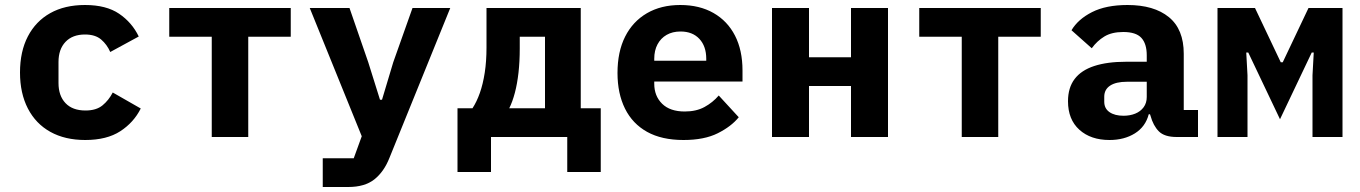

<svg xmlns="http://www.w3.org/2000/svg" viewBox="-20 -548 5440 768"><path d="M321 12Q240 12 181.5 -20.5Q123 -53 91.5 -114Q60 -175 60 -258Q60 -342 91.5 -402.5Q123 -463 181 -495.5Q239 -528 320 -528Q405 -528 456.5 -493Q508 -458 535 -402L421 -340Q408 -370 384.5 -390Q361 -410 320 -410Q270 -410 242 -380.5Q214 -351 214 -300V-216Q214 -165 242 -135.5Q270 -106 322 -106Q365 -106 390 -126.5Q415 -147 431 -178L543 -114Q515 -58 461 -23Q407 12 321 12Z M827 -401H657V-516H1143V-401H973V0H827Z M1271 200V85H1395L1427 -3L1219 -516H1378L1453 -299L1500 -149H1508L1553 -299L1630 -516H1781L1538 83Q1516 139 1477.5 169.5Q1439 200 1373 200Z M1810 -115H1870Q1887 -141 1899.5 -176.5Q1912 -212 1919 -257.5Q1926 -303 1926 -358V-516H2303V-115H2383V140H2249V0H1944V140H1810ZM2160 -115V-401H2059V-354Q2059 -302 2054 -257.5Q2049 -213 2039.5 -177Q2030 -141 2017 -115Z M2714 12Q2627 12 2568.5 -20.5Q2510 -53 2480 -113.5Q2450 -174 2450 -256Q2450 -341 2480.5 -401.5Q2511 -462 2567.5 -495Q2624 -528 2701 -528Q2778 -528 2834 -496Q2890 -464 2920 -405.5Q2950 -347 2950 -266V-222H2597V-213Q2597 -164 2628.5 -133Q2660 -102 2719 -102Q2765 -102 2798 -120Q2831 -138 2855 -166L2935 -79Q2905 -42 2851 -15Q2797 12 2714 12ZM2702 -422Q2670 -422 2646.5 -408.5Q2623 -395 2610 -370.5Q2597 -346 2597 -313V-305H2805V-313Q2805 -363 2777.5 -392.5Q2750 -422 2702 -422Z M3068 -516H3216V-319H3384V-516H3532V0H3384V-204H3216V0H3068Z M3827 -401H3657V-516H4143V-401H3973V0H3827Z M4687 0Q4638 0 4615.5 -22.5Q4593 -45 4582 -85L4580 -91H4575Q4562 -41 4519.5 -14.5Q4477 12 4418 12Q4343 12 4297.5 -29Q4252 -70 4252 -143Q4252 -197 4278.5 -232Q4305 -267 4357 -284Q4409 -301 4484 -301H4567V-327Q4567 -373 4545.5 -396.5Q4524 -420 4473 -420Q4427 -420 4397.5 -402Q4368 -384 4347 -355L4266 -427Q4292 -471 4348 -499.5Q4404 -528 4490 -528Q4596 -528 4655.5 -479.5Q4715 -431 4715 -333V-108H4772V0ZM4474 -85Q4500 -85 4521 -93.5Q4542 -102 4554.5 -119Q4567 -136 4567 -160V-221H4488Q4444 -221 4420.5 -205.5Q4397 -190 4397 -161V-141Q4397 -114 4418 -99.5Q4439 -85 4474 -85Z M4850 0V-516H5000L5103 -299H5111L5214 -516H5350V0H5230V-247L5235 -338H5227L5100 -71L4973 -338H4965L4970 -247V0Z"/></svg>

Font: Lilex
Style: Regular
Weight: 400
Monospace: yes
Designer: Mike Abbink, Paul van der Laan, Pieter van Rosmalen, Mikhael Khrustik
Foundry: Mikhael Khrustik
Version: Version 2.510